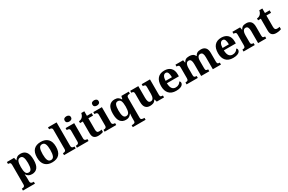

<svg xmlns="http://www.w3.org/2000/svg" viewBox="205 -2538 6824 4546"><g transform="rotate(-30 3617.0 -265.0)"><path d="M13 240V187H25Q40 187 56.5 182.5Q73 178 84.5 164Q96 150 96 122V-413Q96 -459 77 -471Q58 -483 29 -483H22V-536H218L236 -458H240Q262 -497 298.5 -521.5Q335 -546 393 -546Q493 -546 545.5 -479Q598 -412 598 -266Q598 -121 546.5 -54.5Q495 12 397 12Q340 12 304.5 -9.5Q269 -31 247 -68H240Q242 -54 244 -30.5Q246 -7 247 15.5Q248 38 248 53V122Q248 150 259.5 164Q271 178 288 182.5Q305 187 319 187H341V240ZM350 -62Q400 -62 422 -112.5Q444 -163 444 -265Q444 -365 422.5 -418Q401 -471 351 -471Q291 -471 269.5 -418Q248 -365 248 -266Q248 -163 269.5 -112.5Q291 -62 350 -62Z M949.6 10Q830 10 761 -59.3Q692 -128.7 692 -270.3Q692 -411 758.1 -480Q824.2 -549 953 -549Q1073 -549 1142 -480Q1211 -411 1211 -270.3Q1211 -128.7 1144.5 -59.3Q1078 10 949.6 10ZM952 -53Q1010 -53 1033 -108.5Q1056 -164 1056 -270.5Q1056 -377 1032.5 -431Q1009 -485 951 -485Q893 -485 870 -431.2Q847 -377.5 847 -270Q847 -164 870.5 -108.5Q894 -53 952 -53Z M1275 0V-53H1287Q1302 -53 1318.5 -57.5Q1335 -62 1346.5 -76Q1358 -90 1358 -118V-646Q1358 -673 1346 -686Q1334 -699 1317.5 -703Q1301 -707 1287 -707H1275V-760H1510V-118Q1510 -90 1521.5 -76Q1533 -62 1550 -57.5Q1567 -53 1581 -53H1593V0Z M1627 0V-53H1639Q1654 -53 1670.5 -57.5Q1687 -62 1698.5 -75.9Q1710 -89.8 1710 -117.7V-422Q1710 -448.9 1698 -462Q1686 -475 1669.5 -479Q1653 -483 1639 -483H1627V-536H1862V-118Q1862 -90 1873.5 -76Q1885 -62 1902 -57.5Q1919 -53 1933 -53H1945V0ZM1781.1 -626Q1745 -626 1720.5 -643.5Q1696 -661 1696 -698Q1696 -736 1720.8 -753Q1745.5 -770 1781.5 -770Q1816 -770 1841.5 -753Q1867 -736 1867 -698Q1867 -661 1841.4 -643.5Q1815.8 -626 1781.1 -626Z M2205 10Q2138 10 2098 -25Q2058 -60 2058 -148V-468H1983V-519Q2015 -519 2040.5 -532Q2066 -545 2081 -561Q2096 -577 2108 -601.5Q2120 -626 2127 -660H2210V-536H2338V-468H2210V-158Q2210 -113 2225.5 -92Q2241 -71 2276 -71Q2296 -71 2313.5 -73.5Q2331 -76 2347 -80V-15Q2331 -8 2294.5 1Q2258 10 2205 10Z M2384 0V-53H2396Q2411 -53 2427.5 -57.5Q2444 -62 2455.5 -75.9Q2467 -89.8 2467 -117.7V-422Q2467 -448.9 2455 -462Q2443 -475 2426.5 -479Q2410 -483 2396 -483H2384V-536H2619V-118Q2619 -90 2630.5 -76Q2642 -62 2659 -57.5Q2676 -53 2690 -53H2702V0ZM2538.1 -626Q2502 -626 2477.5 -643.5Q2453 -661 2453 -698Q2453 -736 2477.8 -753Q2502.5 -770 2538.5 -770Q2573 -770 2598.5 -753Q2624 -736 2624 -698Q2624 -661 2598.4 -643.5Q2572.8 -626 2538.1 -626Z M3016 240V187H3034Q3067 187 3091 176.5Q3115 166 3115 125V52Q3115 31 3116 9Q3117 -13 3119 -33.5Q3121 -54 3123 -70H3116Q3095 -36 3059 -13Q3023 10 2967 10Q2870 10 2817.5 -57Q2765 -124 2765 -269Q2765 -413 2818 -479.5Q2871 -546 2969 -546Q3028 -546 3064.5 -522.5Q3101 -499 3123 -458H3132L3152 -536H3354V-483H3350Q3328 -483 3309 -478Q3290 -473 3278.5 -458.5Q3267 -444 3267 -413V125Q3267 166 3291 176.5Q3315 187 3348 187H3366V240ZM3012 -64Q3071 -64 3093 -116Q3115 -168 3115 -267Q3115 -371 3093 -421Q3071 -471 3012 -471Q2962 -471 2940.5 -420.5Q2919 -370 2919 -268Q2919 -168 2940.5 -116Q2962 -64 3012 -64Z M3625 10Q3547 10 3505 -38.5Q3463 -87 3463 -188V-412Q3463 -456 3447 -469.5Q3431 -483 3395 -483H3393V-536H3615V-216Q3615 -152 3631 -113.5Q3647 -75 3691 -75Q3739 -75 3760.5 -116Q3782 -157 3782 -227V-419Q3782 -463 3760.5 -473Q3739 -483 3710 -483H3707V-536H3934V-116Q3934 -73 3953 -63Q3972 -53 4001 -53H4009V0H3810L3788 -71H3783Q3753 -19 3712.5 -4.5Q3672 10 3625 10Z M4340 10Q4213 10 4147 -62.5Q4081 -135 4081 -265Q4081 -406 4146 -477.5Q4211 -549 4329 -549Q4438 -549 4500.5 -488Q4563 -427 4563 -308V-257H4235Q4238 -157 4272.5 -111Q4307 -65 4369 -65Q4421 -65 4457 -88.5Q4493 -112 4510 -146Q4524 -139 4530.5 -126.5Q4537 -114 4537 -97Q4537 -69 4516 -44.5Q4495 -20 4451.5 -5Q4408 10 4340 10ZM4410 -321Q4410 -398 4392 -441Q4374 -484 4331 -484Q4289 -484 4264 -442.5Q4239 -401 4237 -321Z M4625 0V-53H4627Q4661.4 -53 4683.2 -65Q4705 -76.9 4705 -122V-420.9Q4705 -463 4685.5 -474.5Q4666 -486 4633 -486H4630V-536H4840L4853 -465H4858Q4878 -503 4901.5 -520.5Q4925 -538 4952.3 -543.5Q4979.6 -549 5011 -549Q5066 -549 5105 -529Q5144 -509 5162 -465H5171Q5191 -503 5216 -520.5Q5241 -538 5269.8 -543.5Q5298.6 -549 5330 -549Q5407 -549 5451 -503.2Q5495 -457.4 5495 -356V-123.8Q5495 -77.6 5511.5 -65.3Q5528 -53 5562 -53H5565V0H5343V-329Q5343 -394 5325.1 -429Q5307.3 -464 5263.2 -464Q5232 -464 5212.4 -444.4Q5192.8 -424.9 5184.4 -392.4Q5176 -360 5176 -321V-124Q5176 -77.7 5192.5 -65.3Q5209 -53 5243 -53H5246V0H5024V-329Q5024 -394 5006.1 -429Q4988.1 -464 4943.8 -464Q4911 -464 4892.1 -442.5Q4873.3 -420.9 4865.1 -385.5Q4857 -350.1 4857 -309V-118Q4857 -76 4876.5 -64.5Q4896 -53 4929 -53H4932V0Z M5897 10Q5770 10 5704 -62.5Q5638 -135 5638 -265Q5638 -406 5703 -477.5Q5768 -549 5886 -549Q5995 -549 6057.5 -488Q6120 -427 6120 -308V-257H5792Q5795 -157 5829.5 -111Q5864 -65 5926 -65Q5978 -65 6014 -88.5Q6050 -112 6067 -146Q6081 -139 6087.5 -126.5Q6094 -114 6094 -97Q6094 -69 6073 -44.5Q6052 -20 6008.5 -5Q5965 10 5897 10ZM5967 -321Q5967 -398 5949 -441Q5931 -484 5888 -484Q5846 -484 5821 -442.5Q5796 -401 5794 -321Z M6182 0V-53H6184Q6218 -53 6240 -65Q6262 -77 6262 -122V-418.4Q6262 -460.2 6242.5 -471.6Q6223 -483 6190 -483H6187V-536H6397L6409.7 -465H6414.5Q6435 -503 6458.5 -520.5Q6482 -538 6509.3 -543.5Q6536.7 -549 6567.9 -549Q6645 -549 6689 -503.2Q6733 -457.4 6733 -356V-123.8Q6733 -77.6 6749.5 -65.3Q6766 -53 6800 -53H6803V0H6581V-329Q6581 -394 6563.1 -429Q6545.3 -464 6500.8 -464Q6468 -464 6449.2 -442.5Q6430.3 -420.9 6422.2 -385.5Q6414 -350.1 6414 -309V-118Q6414 -76 6433.5 -64.5Q6453 -53 6486 -53H6489V0Z M7072 10Q7005 10 6965 -25Q6925 -60 6925 -148V-468H6850V-519Q6882 -519 6907.5 -532Q6933 -545 6948 -561Q6963 -577 6975 -601.5Q6987 -626 6994 -660H7077V-536H7205V-468H7077V-158Q7077 -113 7092.5 -92Q7108 -71 7143 -71Q7163 -71 7180.5 -73.5Q7198 -76 7214 -80V-15Q7198 -8 7161.5 1Q7125 10 7072 10Z"/></g></svg>

Font: Noto Serif Khojki
Style: Regular
Weight: 400
Designer: Juan Bruce
Version: Version 2.002